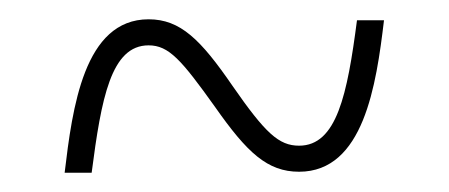

<svg xmlns="http://www.w3.org/2000/svg" viewBox="-20 -456 465 199"><path d="M47 -277H75C85 -354 95 -409 134 -409C155 -409 168 -394 203 -345C236 -298 257 -278 290 -278C357 -278 370 -368 378 -435H350C340 -358 329 -305 290 -305C269 -305 255 -318 221 -367C188 -415 167 -436 134 -436C67 -436 55 -344 47 -277Z"/></svg>

Font: Noto Serif Hebrew ExtraCondensed Thin
Style: Regular
Weight: 100
Width: 2
Designer: Monotype Design Team
Foundry: Monotype Imaging Inc.
Version: Version 2.004